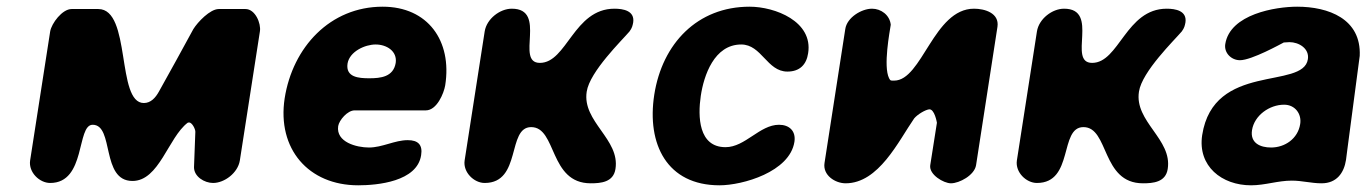

<svg xmlns="http://www.w3.org/2000/svg" viewBox="-20 -547 4089 574"><path d="M410 -239C327 -239 373 -520 274 -520H194C166 -520 134 -477 130 -453L70 -67C65 -32 98 0 130 0C238 0 208 -174 257 -174C322 -174 281 -6 376 -6C456 -6 483 -136 541 -180C542 -180 544 -181 545 -181C554 -181 564 -162 564 -153L560 -47C560 -19 591 0 617 0C651 0 691 -30 697 -67L757 -453C761 -477 743 -520 714 -520H634C608 -520 571 -481 558 -460C543 -432 471 -301 455 -273C445 -255 431 -239 410 -239Z M831 -253C808 -102 902 7 1051 7C1108 7 1227 -4 1239 -83C1244 -114 1230 -128 1199 -128C1160 -128 1123 -106 1083 -106C1046 -106 984 -122 991 -170C994 -188 1019 -217 1040 -217H1253C1286 -217 1307 -268 1311 -292C1332 -425 1259 -527 1124 -527C967 -527 855 -406 831 -253ZM1019 -357C1025 -393 1071 -414 1103 -414C1136 -414 1168 -394 1163 -359C1156 -317 1118 -313 1084 -313C1052 -313 1013 -316 1019 -357Z M1510 -521C1475 -521 1435 -491 1429 -453L1369 -67C1364 -32 1397 0 1429 0C1540 0 1495 -167 1568 -167C1645 -167 1621 1 1746 1C1776 1 1814 -2 1820 -42C1834 -131 1720 -183 1734 -273C1743 -333 1840 -427 1862 -453C1870 -464 1871 -470 1873 -480C1878 -515 1843 -521 1817 -521C1695 -521 1675 -359 1594 -359C1519 -359 1618 -521 1510 -521Z M1936 -264C1913 -116 1974 7 2131 7C2200 7 2341 -33 2355 -123C2360 -156 2339 -174 2309 -174C2251 -174 2208 -107 2149 -107C2068 -107 2066 -199 2075 -260C2084 -321 2115 -414 2196 -414C2257 -414 2273 -333 2334 -333C2371 -333 2391 -354 2396 -388C2411 -483 2297 -527 2221 -527C2065 -527 1960 -417 1936 -264Z M2587 -521C2556 -521 2512 -495 2507 -460L2445 -60C2439 -23 2477 1 2508 1C2607 1 2666 -125 2713 -193C2723 -205 2745 -218 2757 -220C2774 -223 2781 -180 2781 -180L2761 -53C2757 -25 2801 1 2823 1C2848 1 2893 -23 2898 -53L2962 -467C2968 -508 2924 -521 2892 -521C2771 -521 2737 -306 2653 -306C2644 -306 2642 -305 2638 -313C2620 -349 2640 -453 2643 -473C2640 -502 2614 -521 2587 -521Z M3161 -521C3126 -521 3086 -491 3080 -453L3020 -67C3015 -32 3048 0 3080 0C3191 0 3146 -167 3219 -167C3296 -167 3272 1 3397 1C3427 1 3465 -2 3471 -42C3485 -131 3371 -183 3385 -273C3394 -333 3491 -427 3513 -453C3521 -464 3522 -470 3524 -480C3529 -515 3494 -521 3468 -521C3346 -521 3326 -359 3245 -359C3170 -359 3269 -521 3161 -521Z M3574 -143C3560 -50 3633 7 3720 7C3762 7 3800 -7 3842 -7C3873 -7 3900 1 3931 1C3976 1 3998 -30 4004 -69L4008 -100C4014 -142 4039 -338 4045 -380C4050 -491 3951 -527 3858 -527C3794 -527 3657 -505 3643 -415C3639 -389 3661 -367 3687 -367C3722 -367 3810 -416 3818 -420C3820 -420 3832 -421 3835 -421C3863 -421 3895 -402 3890 -370C3876 -278 3608 -362 3574 -143ZM3723 -158C3730 -202 3775 -234 3819 -234C3852 -234 3872 -206 3867 -176C3860 -132 3821 -106 3780 -106C3748 -106 3717 -119 3723 -158Z"/></svg>

Font: Asimov Print
Style: Regular
Weight: 500
Designer: Google
Version: Version 2.000980: 2014